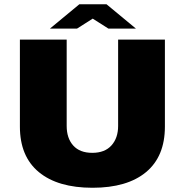

<svg xmlns="http://www.w3.org/2000/svg" viewBox="-20 -875 873 907"><path d="M74 -277V-688H295V-280Q295 -222 326 -187.5Q357 -153 416 -153Q475 -153 506.5 -188Q538 -223 538 -280V-688H759V-277Q759 -136 670 -62Q581 12 417 12Q253 12 163.5 -62Q74 -136 74 -277ZM355 -855H483L622 -740H492L418 -787L344 -740H216Z"/></svg>

Font: Archivo Black
Style: Regular
Weight: 400
Designer: Hector Gatti
Foundry: Omnibus-Type
Version: Version 1.101; ttfautohint (v1.8)